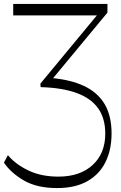

<svg xmlns="http://www.w3.org/2000/svg" viewBox="-24 -750 613 974"><path d="M266 204Q164 204 98 166Q32 128 -4 75L16 37Q54 83 119.5 114.5Q185 146 272 146Q382 146 446 87Q510 28 510 -72Q510 -150 473.5 -201Q437 -252 364 -278.5Q291 -305 182 -308L181 -326L489 -698L506 -672H43V-730H521V-686L216 -318L228 -355Q332 -347 402 -314Q472 -281 507 -221.5Q542 -162 542 -73Q542 9 511.5 71.5Q481 134 419.5 169Q358 204 266 204Z"/></svg>

Font: Savate ExtraLight
Style: Regular
Weight: 200
Designer: Max Esnée
Foundry: Plomb Type
Version: Version 2.000